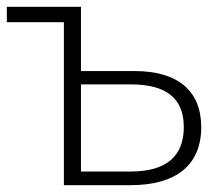

<svg xmlns="http://www.w3.org/2000/svg" viewBox="-21 -542 646 562"><path d="M373 -334H216V-522H-1V-477H166V0H361C495 0 568 -59 568 -170C568 -275 501 -334 373 -334ZM362 -40H216V-295H362C466 -295 517 -254 517 -170C517 -84 465 -40 362 -40Z"/></svg>

Font: Chess Sans Light
Style: Regular
Weight: 300
Designer: Wolf Bōese
Foundry: Wolf Bōese
Version: Version 7.223;Glyphs 3.3 (3306)